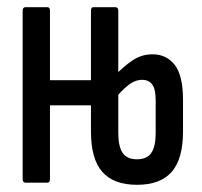

<svg xmlns="http://www.w3.org/2000/svg" viewBox="-20 -508 563 534"><path d="M51 0Q43 0 43 -10V-478Q43 -488 51 -488H112Q119 -488 119 -478V-285H242V-215H119V-10Q119 0 112 0ZM361 6Q296 6 264.5 -30Q233 -66 233 -142V-478Q233 -488 240 -488H301Q309 -488 309 -478V-138Q309 -101 321 -83Q333 -65 361 -65Q389 -65 401 -83Q413 -101 413 -138V-229Q413 -261 403 -273.5Q393 -286 376 -286Q355 -286 336 -270.5Q317 -255 301 -235V-299Q321 -321 347 -339Q373 -357 404 -357Q443 -357 466 -327.5Q489 -298 489 -230V-142Q489 -66 457.5 -30Q426 6 361 6Z"/></svg>

Font: Sofia Sans Extra Condensed Medium
Style: Regular
Weight: 500
Version: Version 4.100